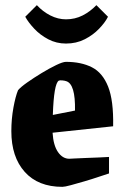

<svg xmlns="http://www.w3.org/2000/svg" viewBox="-20 -713 478 745"><path d="M403 -40Q390 -36 363.5 -27Q337 -18 308 -9.5Q279 -1 255 5.5Q231 12 222 12Q128 12 76 -46Q24 -104 24 -204Q24 -251 32 -295Q40 -339 50 -363Q60 -375 85.5 -393Q111 -411 141.5 -429.5Q172 -448 198 -460.5Q224 -473 236 -473Q295 -473 336.5 -452Q378 -431 399.5 -377Q421 -323 419 -223L184 -198Q187 -149 205 -123Q223 -97 249 -97Q250 -97 268 -98Q286 -99 312.5 -100Q339 -101 364 -102Q389 -103 403 -104ZM208 -400Q189 -388 185 -267L271 -284Q273 -387 237 -398Q232 -400 222 -401Q212 -402 208 -400ZM236 -544Q199 -544 167.5 -560.5Q136 -577 113 -601.5Q90 -626 78 -648L123 -693Q146 -668 175.5 -653Q205 -638 236 -638Q271 -638 300.5 -653Q330 -668 354 -693L399 -648Q388 -626 364.5 -601.5Q341 -577 308.5 -560.5Q276 -544 236 -544Z"/></svg>

Font: Grenze Gotisch Black
Style: Regular
Weight: 900
Designer: Renata Polastri
Foundry: Omnibus-Type
Version: Version 1.001